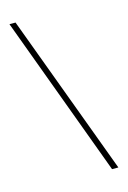

<svg xmlns="http://www.w3.org/2000/svg" viewBox="-111 -768 547 823"><g transform="rotate(-15 162.0 -357.0)"><path d="M44 -714 309 0H281L17 -714Z"/></g></svg>

Font: Noto Sans Bengali SemiCondensed Thin
Style: Regular
Weight: 100
Width: 4
Designer: Joana Ranito - Universal Thirst; Jelle Bosma - Monotype Design Team
Foundry: Universal Thirst ehf.
Version: Version 3.000; ttfautohint (v1.8.4.7-5d5b)